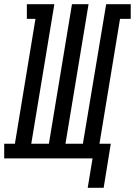

<svg xmlns="http://www.w3.org/2000/svg" viewBox="-67 -755 643 915"><path d="M351 140 374 0H-47V-70H4L102 -665H61V-735H192L82 -70H166L276 -735H355L245 -70H328L439 -735H556V-665H505L407 -70H461L427 140Z"/></svg>

Font: Iosevka Gothic
Style: Italic
Weight: 400
Italic angle: -9°
Monospace: yes
Designer: Belleve Invis
Foundry: Belleve Invis
Version: Version 15.5.1; ttfautohint (v1.8.4)